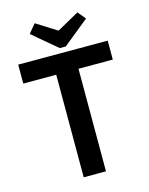

<svg xmlns="http://www.w3.org/2000/svg" viewBox="-120 -876 739 951"><g transform="rotate(-15 250.0 -400.0)"><path d="M20 0ZM20 -623H479V-525.9H303.2V0H189V-525.9H20ZM403.8 -756.8 271 -648.9H240.2L114.3 -754.9L151.9 -799.8L256.8 -733.9L370.1 -796.9Z"/></g></svg>

Font: InconsolataGo
Style: Bold
Weight: 700
Designer: Raph Levien, Kirill Tkachev(cyreal.org)
Foundry: Raph Levien, Kirill Tkachev(cyreal.org)
Version: Version 1.015; ttfautohint (v0.92) -l 8 -r 50 -G 200 -x 14 -